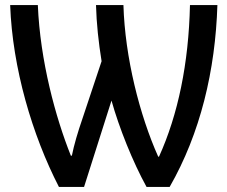

<svg xmlns="http://www.w3.org/2000/svg" viewBox="-20 -734 895 756"><path d="M212 2H311L419 -338C449 -231 502 -98 557 2H648C769 -209 828 -457 836 -714H728C723 -485 681 -282 606 -117H603C530 -280 472 -508 466 -714H358C360 -641 368 -567 380 -493L304 -265C287 -216 271 -162 263 -121H259C199 -271 138 -494 129 -714H20C29 -466 107 -202 212 2Z"/></svg>

Font: Noto Sans SemiCondensed Medium
Style: Regular
Weight: 500
Width: 4
Designer: Monotype Design Team
Foundry: Monotype Imaging Inc.
Version: Version 2.013